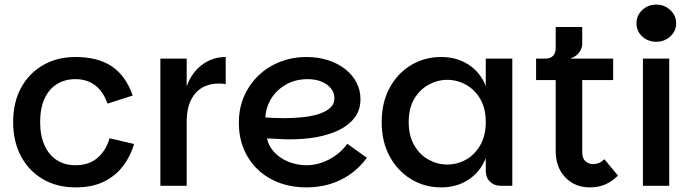

<svg xmlns="http://www.w3.org/2000/svg" viewBox="-20 -805 3000 832"><path d="M307 7Q228 7 167 -28Q106 -63 71.5 -127Q37 -191 37 -276Q37 -362 71.5 -425Q106 -488 167 -523Q228 -558 307 -558Q355 -558 394.5 -548Q434 -538 464.5 -517.5Q495 -497 517.5 -465.5Q540 -434 555 -391L446 -356Q427 -409 392 -435.5Q357 -462 307 -462Q261 -462 226.5 -440.5Q192 -419 173 -377.5Q154 -336 154 -276Q154 -217 173 -175Q192 -133 226.5 -111Q261 -89 307 -89Q365 -89 402 -120.5Q439 -152 455 -206L561 -181Q546 -129 513.5 -86Q481 -43 430.5 -18Q380 7 307 7Z M675 0V-551H789V0ZM756 -278 789 -430Q809 -489 854.5 -523.5Q900 -558 958 -558V-440Q950 -442 942.5 -442.5Q935 -443 927 -443Q886 -443 855 -424.5Q824 -406 806.5 -369.5Q789 -333 789 -278Z M1309 7Q1242 7 1187.5 -14Q1133 -35 1094.5 -73Q1056 -111 1035.5 -161.5Q1015 -212 1015 -272Q1015 -337 1038.5 -389.5Q1062 -442 1102.5 -480Q1143 -518 1196 -538Q1249 -558 1307 -558Q1359 -558 1402 -544Q1445 -530 1476.5 -505Q1508 -480 1525 -447Q1542 -414 1542 -376Q1542 -323 1511 -288Q1480 -253 1430 -233Q1380 -213 1320 -206Q1260 -199 1201 -202Q1191 -203 1176 -203.5Q1161 -204 1149.5 -204.5Q1138 -205 1137 -205Q1144 -172 1168.5 -145.5Q1193 -119 1230 -104Q1267 -89 1309 -89Q1343 -89 1376.5 -101Q1410 -113 1438 -134Q1466 -155 1485 -182L1570 -121Q1537 -77 1495.5 -48.5Q1454 -20 1407 -6.5Q1360 7 1309 7ZM1211 -293Q1248 -293 1286 -296.5Q1324 -300 1356.5 -309.5Q1389 -319 1409 -336Q1429 -353 1429 -380Q1429 -403 1414.5 -421.5Q1400 -440 1374 -451Q1348 -462 1313 -462Q1261 -462 1220 -439Q1179 -416 1155.5 -378Q1132 -340 1130 -296Q1144 -295 1165 -294Q1186 -293 1211 -293Z M1892 7Q1820 7 1761.5 -28.5Q1703 -64 1668.5 -127.5Q1634 -191 1634 -276Q1634 -361 1668.5 -424.5Q1703 -488 1761.5 -523Q1820 -558 1892 -558Q1960 -558 2011 -524.5Q2062 -491 2085 -432V-551H2200V0H2149Q2121 0 2103 -18Q2085 -36 2085 -64V-120Q2062 -61 2011 -27Q1960 7 1892 7ZM1918 -92Q1961 -92 1999 -113Q2037 -134 2061 -175.5Q2085 -217 2085 -276Q2085 -336 2061 -376.5Q2037 -417 1999 -438Q1961 -459 1918 -459Q1876 -459 1837.5 -438Q1799 -417 1775 -376.5Q1751 -336 1751 -276Q1751 -217 1775 -175.5Q1799 -134 1837.5 -113Q1876 -92 1918 -92Z M2535 7Q2472 7 2430 -36Q2388 -79 2388 -153V-458H2303V-551H2637V-458H2503V-146Q2503 -118 2517.5 -106Q2532 -94 2549 -94Q2564 -94 2576 -99Q2588 -104 2599 -115L2658 -44Q2630 -17 2601 -5Q2572 7 2535 7ZM2344 -508V-551Q2365 -551 2376.5 -563Q2388 -575 2388 -596V-688H2503V-615Q2503 -601 2496 -587.5Q2489 -574 2476.5 -564.5Q2464 -555 2449 -551Z M2766 0V-551H2880V0ZM2824 -624Q2788 -624 2763 -647Q2738 -670 2738 -704Q2738 -738 2763 -761.5Q2788 -785 2824 -785Q2859 -785 2884.5 -761.5Q2910 -738 2910 -704Q2910 -670 2884.5 -647Q2859 -624 2824 -624Z"/></svg>

Font: Parkinsans Light Medium
Style: Regular
Weight: 500
Version: Version 1.000